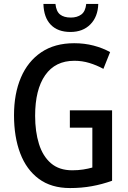

<svg xmlns="http://www.w3.org/2000/svg" viewBox="-20 -943 647 973"><path d="M334 -384H548V-27Q498 -9 445.5 0.5Q393 10 335 10Q240 10 177 -36.5Q114 -83 82.5 -166Q51 -249 51 -359Q51 -468 86 -550Q121 -632 189 -678Q257 -724 356 -724Q408 -724 454 -712Q500 -700 538 -679L504 -594Q469 -613 432.5 -624Q396 -635 357 -635Q260 -635 209 -562Q158 -489 158 -356Q158 -276 177.5 -213.5Q197 -151 238.5 -115.5Q280 -80 346 -80Q376 -80 401.5 -84Q427 -88 448 -94V-296H334ZM478 -923Q476 -858 438 -819.5Q400 -781 337 -781Q273 -781 237.5 -817.5Q202 -854 200 -923H261Q265 -885 284.5 -869.5Q304 -854 339 -854Q371 -854 392 -869.5Q413 -885 417 -923Z"/></svg>

Font: Noto Sans Khmer Condensed Medium
Style: Regular
Weight: 500
Width: 3
Designer: Danh Hong and the Monotype Design Team
Foundry: Monotype Imaging Inc.
Version: Version 2.004; ttfautohint (v1.8.4.7-5d5b)